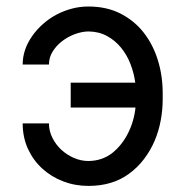

<svg xmlns="http://www.w3.org/2000/svg" viewBox="-20 -573 581 602"><path d="M133.5 -186.1Q133.5 -162.3 144.2 -141Q154.8 -119.7 172.2 -103.5Q189.6 -87.4 211.8 -77.8Q234 -68.2 257.1 -68.2Q299.7 -68.5 331.7 -93Q347.3 -105.5 359.9 -121.4Q372.5 -137.4 381.7 -155.9Q391 -174.4 396.8 -194.6Q402.7 -214.8 404.8 -235.8H201.7V-313.9H404.1Q400.2 -343.4 389.2 -372Q378.2 -400.6 359.7 -423.3Q341.3 -446 315.7 -460Q290.1 -474.1 257.1 -474.4Q236.9 -474.1 215 -466.1Q193.2 -458.1 175.1 -444.2Q157 -430.4 145.2 -411.6Q133.5 -392.8 133.5 -370.7H51.1Q51.1 -417.3 80.6 -459.5Q95.5 -480.8 115.1 -498Q134.6 -515.3 157.5 -527.3Q180.4 -539.4 205.6 -546Q230.8 -552.6 257.1 -552.6Q314.3 -552.6 357.8 -530.4Q401.3 -508.2 430.6 -470.7Q459.9 -433.2 475 -384.2Q490.1 -335.2 490.1 -281.2V-261.4Q490.1 -228 483.8 -194.8Q477.6 -161.6 464.7 -131.2Q451.7 -100.9 431.6 -74.4Q411.6 -47.9 383.9 -27.7Q332.4 9.9 257.1 9.9Q215.2 9.9 177.9 -4.4Q140.6 -18.8 112.4 -44.6Q84.2 -70.3 67.6 -106.4Q51.1 -142.4 51.1 -186.1Z"/></svg>

Font: Inter P
Style: Regular
Weight: 400
Designer: Rasmus Andersson
Foundry: rsms
Version: Version 3.018;git-588b23468